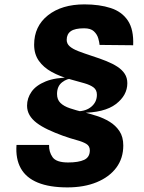

<svg xmlns="http://www.w3.org/2000/svg" viewBox="-20 -826 640 855"><path d="M280 8.5Q200.5 8.5 148.5 -12.8Q96.5 -34 72.8 -76.2Q49 -118.5 53.5 -180.5H198.5Q197.5 -150 214 -126.2Q230.5 -102.5 283 -102.5Q329.5 -102.5 354.8 -114.2Q380 -126 380 -156.5Q380 -176 364 -185.5Q348 -195 321 -202.2Q294 -209.5 260 -221.5Q223 -235 193.5 -249Q164 -263 143.2 -278.8Q122.5 -294.5 111.5 -313.5Q100.5 -332.5 100.5 -355.5Q100.5 -389 120.5 -417.5Q140.5 -446 183.5 -463.5Q226.5 -481 295 -481L303.5 -476Q279 -477 256.5 -459.5Q234 -442 234 -407.5Q234 -382.5 249 -367.8Q264 -353 291.5 -343.8Q319 -334.5 356 -325.5Q382 -319 411.8 -309.5Q441.5 -300 468.2 -283.8Q495 -267.5 512 -242Q529 -216.5 529 -178Q529 -121 497.8 -79.2Q466.5 -37.5 410.5 -14.5Q354.5 8.5 280 8.5ZM339 -323.5 324.5 -330.5Q363 -330.5 387.2 -351.2Q411.5 -372 411.5 -404Q411.5 -425.5 396.5 -436.8Q381.5 -448 355 -455.5Q328.5 -463 294 -472.5Q247 -485.5 210.5 -505.5Q174 -525.5 153 -555.2Q132 -585 132 -627Q132 -709 193.5 -757.8Q255 -806.5 356 -806.5Q423 -806.5 473 -790.2Q523 -774 549.5 -734.2Q576 -694.5 573 -624.5L423.5 -626Q422.5 -638 417.5 -655.5Q412.5 -673 398.2 -686.5Q384 -700 354.5 -700Q313.5 -700 295.2 -687Q277 -674 277 -648.5Q277 -631.5 290.2 -619.8Q303.5 -608 328.8 -598.2Q354 -588.5 390.5 -576.5Q425 -565.5 453.5 -554Q482 -542.5 503 -528.8Q524 -515 535.5 -497.2Q547 -479.5 547 -455.5Q547 -401.5 496 -362.5Q445 -323.5 339 -323.5Z"/></svg>

Font: Spline Sans Mono
Style: Italic
Weight: 400
Italic angle: -4°
Monospace: yes
Designer: Eben Sorkin, Mirko Velimirovic
Foundry: Sorkin Type
Version: Version 1.004